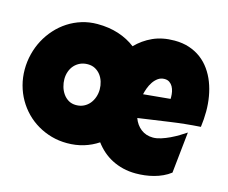

<svg xmlns="http://www.w3.org/2000/svg" viewBox="-101 -846 1183 997"><g transform="rotate(15 490.5 -347.5)"><path d="M974.1 -394.5Q974.1 -352.1 968.3 -309.6Q884.8 -304.2 802.2 -292.2Q719.7 -280.3 637.2 -268.6Q649.9 -233.4 677 -212.4Q704.1 -191.4 741.7 -191.4Q761.2 -191.4 784.4 -198.7Q807.6 -206.1 830.6 -217Q853.5 -228 874.5 -240.7Q895.5 -253.4 910.6 -263.7L887.2 -42Q868.2 -27.3 845.9 -17.1Q823.7 -6.8 799.8 -0.5Q775.9 5.9 751.5 8.8Q727.1 11.7 703.6 11.7Q667 11.7 635 3.9Q603 -3.9 575.4 -18.1Q547.9 -32.2 524.9 -52.2Q502 -72.3 483.9 -96.7Q448.7 -73.2 407 -60.5Q365.2 -47.9 317.9 -47.9Q273.9 -47.9 234.1 -59.1Q194.3 -70.3 159.7 -90.6Q125 -110.8 96.9 -139.4Q68.8 -168 48.8 -202.9Q28.8 -237.8 18.1 -277.8Q7.3 -317.9 7.3 -361.3Q7.3 -403.8 17.6 -444.6Q27.8 -485.4 47.1 -521.5Q66.4 -557.6 93.8 -587.9Q121.1 -618.2 155 -640.1Q189 -662.1 228.5 -674.3Q268.1 -686.5 312 -686.5Q374 -686.5 425.8 -669.7Q477.5 -652.8 517.1 -622.1Q554.7 -661.1 605.2 -684.1Q655.8 -707 721.2 -707Q764.6 -707 800.5 -695.1Q836.4 -683.1 864.5 -661.9Q892.6 -640.6 913.3 -611.3Q934.1 -582 947.5 -547.1Q960.9 -512.2 967.5 -473.4Q974.1 -434.6 974.1 -394.5ZM410.6 -361.3Q410.6 -382.3 404.5 -402.1Q398.4 -421.9 386.7 -437.3Q375 -452.6 357.7 -462.2Q340.3 -471.7 317.9 -471.7Q294.9 -471.7 276.9 -463.4Q258.8 -455.1 245.8 -440.7Q232.9 -426.3 226.1 -407Q219.2 -387.7 219.2 -366.2Q219.2 -345.7 225.1 -325.2Q231 -304.7 242.7 -288.1Q254.4 -271.5 271.7 -261.2Q289.1 -251 312 -251Q335 -251 353.3 -260Q371.6 -269 384.3 -284.4Q397 -299.8 403.8 -319.8Q410.6 -339.8 410.6 -361.3ZM778.8 -419.9Q778.8 -433.6 775.9 -448Q772.9 -462.4 766.4 -474.1Q759.8 -485.8 749 -493.4Q738.3 -501 722.2 -501Q702.6 -501 687.7 -490.5Q672.9 -480 662.1 -464.1Q651.4 -448.2 644.5 -429.7Q637.7 -411.1 634.3 -395.5L778.8 -409.2Z"/></g></svg>

Font: Luckiest Guy RUS-BEL-UKR
Style: Regular
Weight: 400
Designer: Astigmatic (AOETI)
Foundry: Astigmatic (AOETI)
Version: Version 1.00 March 11, 2019, initial release